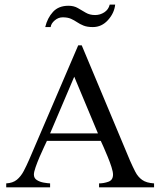

<svg xmlns="http://www.w3.org/2000/svg" viewBox="-20 -807 690 827"><path d="M643.6 0H406.7V-17.1Q426.8 -17.1 446.8 -24.2Q466.8 -31.2 466.8 -55.2Q466.8 -66.9 460.2 -87.6Q453.6 -108.4 444.1 -131.3Q434.6 -154.3 426.3 -173.3Q418 -192.4 414.1 -200.2H182.1Q178.7 -192.9 169.7 -173.8Q160.6 -154.8 150.6 -131.3Q140.6 -107.9 133.3 -86.9Q126 -65.9 126 -55.2Q126 -39.6 138.7 -31.5Q151.4 -23.4 168 -20.5Q184.6 -17.6 195.8 -17.1V0H6.8V-17.1Q35.2 -18.6 52.5 -32.7Q69.8 -46.9 81.8 -69.6Q93.8 -92.3 105.5 -119.1L316.9 -611.8H332L540 -115.2Q551.8 -88.4 563 -66.7Q574.2 -44.9 592.5 -32Q610.8 -19 643.6 -17.1ZM401.9 -232.4 299.8 -476.6 195.8 -232.4ZM452.6 -787.1H476.1Q472.2 -750.5 445.1 -720.5Q418 -690.4 379.9 -690.4Q355.5 -690.4 339.8 -696.8Q324.2 -703.1 312 -711.4Q299.8 -719.7 285.6 -726.1Q271.5 -732.4 250 -732.4Q231.4 -732.4 215.8 -719.2Q200.2 -706.1 198.2 -690.4H174.8Q184.1 -729.5 208.3 -755.9Q232.4 -782.2 274.9 -782.2Q298.3 -782.2 315.4 -772.2Q332.5 -762.2 349.6 -752.2Q366.7 -742.2 389.6 -742.2Q411.1 -742.2 429.2 -753.9Q447.3 -765.6 452.6 -787.1Z"/></svg>

Font: Scheherazade New Rohingya
Style: Regular
Weight: 400
Designer: SIL International
Foundry: SIL International
Version: Version 3.000 ; LngRng